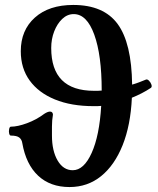

<svg xmlns="http://www.w3.org/2000/svg" viewBox="-20 -745 640 776"><path d="M261 11Q183 11 134 -35Q85 -81 70 -167Q68 -181 58 -189Q48 -197 24 -197Q19 -197 17 -205.5Q15 -214 17 -223.5Q19 -233 24 -233Q51 -233 89 -247Q127 -261 159 -285Q173 -294 182 -294Q193 -294 194 -282Q190 -259 190 -233.5Q190 -208 190 -197Q190 -135 213 -96Q236 -57 274 -57Q319 -57 350.5 -127Q382 -197 389 -317Q381 -316 373.5 -316Q366 -316 358 -316Q268 -316 202 -343Q136 -370 100 -419.5Q64 -469 64 -538Q64 -623 121 -674Q178 -725 276 -725Q399 -725 455.5 -648Q512 -571 514 -403Q531 -408 542.5 -412.5Q554 -417 569 -423Q575 -426 582 -419Q589 -412 592 -403Q595 -394 590 -390Q572 -378 552.5 -368Q533 -358 513 -350Q508 -239 475.5 -158Q443 -77 388.5 -33Q334 11 261 11ZM360 -378Q368 -378 375.5 -378Q383 -378 391 -379V-380Q391 -522 361 -605Q331 -688 278 -688Q252 -688 231.5 -668.5Q211 -649 199 -618Q187 -587 187 -551Q187 -378 360 -378Z"/></svg>

Font: Junicode SmExp
Style: Bold
Weight: 700
Width: 6
Designer: Peter S. Baker
Version: Version 2.205; ttfautohint (v1.8.4)